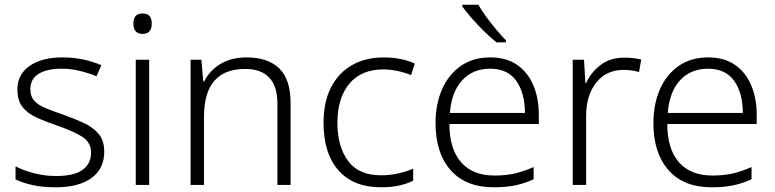

<svg xmlns="http://www.w3.org/2000/svg" viewBox="-20 -786 3292 816"><path d="M423 -141Q423 -69 369 -29.5Q315 10 217 10Q161 10 118 0.5Q75 -9 46 -24V-79Q81 -61 126 -49.5Q171 -38 218 -38Q296 -38 331.5 -64.5Q367 -91 367 -137Q367 -181 330 -204.5Q293 -228 221 -253Q171 -270 133.5 -287.5Q96 -305 75 -332Q54 -359 54 -406Q54 -470 106 -506Q158 -542 245 -542Q293 -542 334.5 -533Q376 -524 411 -509L390 -462Q359 -475 320 -484.5Q281 -494 242 -494Q179 -494 144 -472Q109 -450 109 -408Q109 -376 126 -357.5Q143 -339 175 -326Q207 -313 253 -297Q301 -280 339 -262Q377 -244 400 -216Q423 -188 423 -141Z M586 -729Q625 -729 625 -686Q625 -642 586 -642Q547 -642 547 -686Q547 -729 586 -729ZM614 -532V0H557V-532Z M1028 -542Q1119 -542 1167 -495Q1215 -448 1215 -348V0H1159V-344Q1159 -420 1124 -456.5Q1089 -493 1022 -493Q847 -493 847 -290V0H790V-532H836L844 -440H848Q869 -484 915 -513Q961 -542 1028 -542Z M1599 10Q1482 10 1418.5 -62Q1355 -134 1355 -263Q1355 -353 1387 -415Q1419 -477 1476.5 -509.5Q1534 -542 1611 -542Q1649 -542 1683 -535Q1717 -528 1743 -516L1727 -467Q1700 -478 1669 -484.5Q1638 -491 1610 -491Q1515 -491 1464.5 -430Q1414 -369 1414 -264Q1414 -164 1459 -102.5Q1504 -41 1599 -41Q1638 -41 1673 -49Q1708 -57 1736 -69V-18Q1710 -5 1676.5 2.5Q1643 10 1599 10Z M2064 -542Q2132 -542 2177.5 -510.5Q2223 -479 2246.5 -424Q2270 -369 2270 -298V-259H1890Q1890 -153 1939.5 -96.5Q1989 -40 2081 -40Q2130 -40 2167 -48.5Q2204 -57 2248 -76V-24Q2208 -6 2169 2Q2130 10 2079 10Q1959 10 1895 -63Q1831 -136 1831 -262Q1831 -343 1858.5 -406Q1886 -469 1938 -505.5Q1990 -542 2064 -542ZM2063 -494Q1990 -494 1944.5 -445Q1899 -396 1892 -306H2211Q2211 -390 2174.5 -442Q2138 -494 2063 -494ZM2013 -766Q2025 -744 2045.5 -716Q2066 -688 2088.5 -661Q2111 -634 2130 -615V-606H2090Q2065 -626 2037 -653.5Q2009 -681 1984.5 -709Q1960 -737 1945 -758V-766Z M2633 -541Q2672 -541 2705 -533L2696 -480Q2664 -489 2630 -489Q2557 -489 2514 -435Q2471 -381 2471 -292V0H2414V-532H2462L2468 -433H2471Q2491 -478 2532 -509.5Q2573 -541 2633 -541Z M2990 -542Q3058 -542 3103.5 -510.5Q3149 -479 3172.5 -424Q3196 -369 3196 -298V-259H2816Q2816 -153 2865.5 -96.5Q2915 -40 3007 -40Q3056 -40 3093 -48.5Q3130 -57 3174 -76V-24Q3134 -6 3095 2Q3056 10 3005 10Q2885 10 2821 -63Q2757 -136 2757 -262Q2757 -343 2784.5 -406Q2812 -469 2864 -505.5Q2916 -542 2990 -542ZM2989 -494Q2916 -494 2870.5 -445Q2825 -396 2818 -306H3137Q3137 -390 3100.5 -442Q3064 -494 2989 -494Z"/></svg>

Font: RS Noto Sans Light
Style: Regular
Weight: 300
Designer: Monotype Design Team
Foundry: Monotype Imaging Inc.
Version: Version 3.10